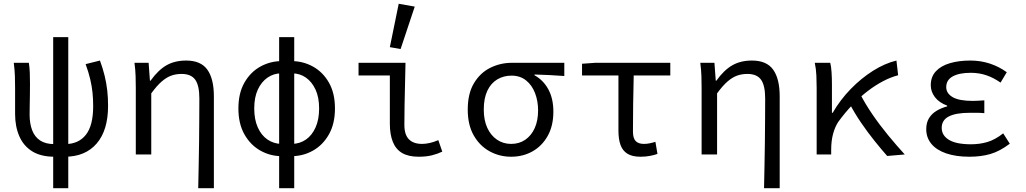

<svg xmlns="http://www.w3.org/2000/svg" viewBox="-20 -819 5440 1018"><path d="M269 12Q197 12 151 -16.5Q105 -45 82.5 -96.5Q60 -148 60 -215V-353Q60 -382 59 -415Q58 -448 53 -486H133Q137 -461 138 -433Q139 -405 139 -373Q139 -345 138.5 -313.5Q138 -282 137.5 -255Q137 -228 137 -211Q137 -164 150.5 -128.5Q164 -93 193 -74Q222 -55 267 -55ZM324 12 325 -55Q396 -55 435 -104Q474 -153 474 -256Q474 -294 470.5 -328Q467 -362 458.5 -398.5Q450 -435 434 -479L510 -498Q525 -457 534.5 -418.5Q544 -380 548.5 -341Q553 -302 553 -258Q553 -128 492.5 -58Q432 12 324 12ZM262 179V-622H342V179Z M1031 179Q1032 119 1033.5 57Q1035 -5 1035.5 -66.5Q1036 -128 1036.5 -186.5Q1037 -245 1037 -297Q1037 -366 1015 -396.5Q993 -427 943 -427Q913 -427 888 -418Q863 -409 837.5 -387Q812 -365 782 -324V0H700V-353Q700 -382 699 -415Q698 -448 693 -486H768L775 -391H778Q819 -448 863 -473Q907 -498 967 -498Q1045 -498 1079.5 -449.5Q1114 -401 1114 -308V179Z M1474 9Q1413 9 1360.5 -20.5Q1308 -50 1276 -106.5Q1244 -163 1244 -244Q1244 -325 1276 -381Q1308 -437 1360.5 -466Q1413 -495 1474 -495L1471 -430Q1431 -430 1398.5 -407.5Q1366 -385 1347 -344Q1328 -303 1328 -244Q1328 -185 1347 -143Q1366 -101 1398.5 -79Q1431 -57 1471 -56ZM1526 9 1529 -56Q1570 -57 1602 -79Q1634 -101 1653 -143Q1672 -185 1672 -244Q1672 -303 1653 -344Q1634 -385 1602 -407.5Q1570 -430 1529 -430L1526 -495Q1587 -495 1639.5 -466Q1692 -437 1724 -381Q1756 -325 1756 -244Q1756 -163 1724 -106.5Q1692 -50 1639.5 -20.5Q1587 9 1526 9ZM1460 179V-622H1540V179Z M2200 12Q2146 12 2112.5 -7.5Q2079 -27 2063 -66.5Q2047 -106 2047 -163V-419H1881V-486H2130Q2129 -432 2127.5 -374Q2126 -316 2125 -260.5Q2124 -205 2124 -157Q2124 -105 2148 -80.5Q2172 -56 2218 -56Q2237 -56 2259 -61Q2281 -66 2304 -76L2325 -15Q2300 -3 2270 4.5Q2240 12 2200 12ZM2104 -559 2047 -569 2094 -799 2179 -784Z M2690 12Q2628 12 2575.5 -17Q2523 -46 2491.5 -101.5Q2460 -157 2460 -238Q2460 -323 2493 -378Q2526 -433 2579.5 -459.5Q2633 -486 2694 -486H2972V-416Q2930 -419 2893 -421Q2856 -423 2814 -424V-420Q2861 -394 2887.5 -345Q2914 -296 2914 -227Q2914 -152 2884 -98.5Q2854 -45 2803.5 -16.5Q2753 12 2690 12ZM2690 -56Q2733 -56 2765 -78Q2797 -100 2815 -139.5Q2833 -179 2833 -234Q2833 -283 2817 -325Q2801 -367 2769.5 -392.5Q2738 -418 2692 -418Q2650 -418 2616.5 -398Q2583 -378 2564 -338Q2545 -298 2545 -238Q2545 -182 2563.5 -141.5Q2582 -101 2615 -78.5Q2648 -56 2690 -56Z M3376 12Q3332 12 3306.5 -4Q3281 -20 3270 -50.5Q3259 -81 3259 -127V-419H3066V-481L3136 -486H3534V-419H3340Q3338 -342 3337 -266.5Q3336 -191 3336 -121Q3336 -86 3350.5 -71Q3365 -56 3394 -56Q3409 -56 3424 -59Q3439 -62 3455 -67L3466 -3Q3450 3 3426.5 7.5Q3403 12 3376 12Z M4031 179Q4032 119 4033.5 57Q4035 -5 4035.5 -66.5Q4036 -128 4036.5 -186.5Q4037 -245 4037 -297Q4037 -366 4015 -396.5Q3993 -427 3943 -427Q3913 -427 3888 -418Q3863 -409 3837.5 -387Q3812 -365 3782 -324V0H3700V-353Q3700 -382 3699 -415Q3698 -448 3693 -486H3768L3775 -391H3778Q3819 -448 3863 -473Q3907 -498 3967 -498Q4045 -498 4079.5 -449.5Q4114 -401 4114 -308V179Z M4310 0V-353Q4310 -382 4308.5 -418Q4307 -454 4300 -486H4382Q4387 -467 4389 -436Q4391 -405 4391 -373V-221H4395Q4435 -290 4490.5 -347Q4546 -404 4608.5 -443.5Q4671 -483 4733 -498L4742 -420Q4703 -410 4662 -388.5Q4621 -367 4580.5 -336Q4540 -305 4500.5 -264Q4461 -223 4424 -172Q4407 -146 4397 -109Q4387 -72 4387 -25V0ZM4684 8Q4653 -27 4616.5 -72.5Q4580 -118 4545.5 -168.5Q4511 -219 4485 -269L4540 -322Q4567 -269 4606 -212Q4645 -155 4690 -100.5Q4735 -46 4777 0Z M5120 12Q5049 12 4997.5 -5.5Q4946 -23 4918.5 -56Q4891 -89 4891 -134Q4891 -169 4906 -193Q4921 -217 4946.5 -232Q4972 -247 5002 -255V-259Q4959 -275 4937 -304Q4915 -333 4915 -367Q4915 -412 4942 -441Q4969 -470 5016.5 -484Q5064 -498 5125 -498Q5179 -498 5228 -482Q5277 -466 5318 -436L5285 -381Q5248 -407 5209.5 -420Q5171 -433 5127 -433Q5066 -433 5031.5 -414Q4997 -395 4997 -357Q4997 -324 5031 -304Q5065 -284 5138 -284Q5152 -284 5166.5 -285Q5181 -286 5199 -287V-219Q5178 -221 5159.5 -221Q5141 -221 5123 -221Q5048 -221 5010.5 -201.5Q4973 -182 4973 -141Q4973 -101 5011.5 -77.5Q5050 -54 5129 -54Q5174 -54 5215 -66Q5256 -78 5299 -112L5334 -57Q5281 -17 5231.5 -2.5Q5182 12 5120 12Z"/></svg>

Font: Source Code Pro
Style: Regular
Weight: 400
Monospace: yes
Designer: Paul D. Hunt, Teo Tuominen
Foundry: Adobe Systems Incorporated
Version: Version 1.018;hotconv 1.0.116;makeotfexe 2.5.65601